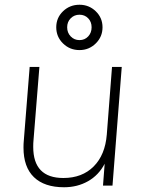

<svg xmlns="http://www.w3.org/2000/svg" viewBox="-20 -782 601 809"><path d="M493 -500 454 0H414L421 -92Q396 -44 351 -18.5Q306 7 250 7Q167 7 123 -35.5Q79 -78 79 -160Q79 -177 80 -186L105 -500H146L121 -189Q120 -180 120 -163Q120 -32 247 -32Q326 -32 374.5 -80.5Q423 -129 430 -215L452 -500ZM217 -667Q217 -707 245.5 -734.5Q274 -762 315 -762Q355 -762 383.5 -734.5Q412 -707 412 -667Q412 -627 383.5 -599Q355 -571 315 -571Q274 -571 245.5 -599Q217 -627 217 -667ZM366 -667Q366 -690 351.5 -705Q337 -720 315 -720Q293 -720 278 -705Q263 -690 263 -667Q263 -644 278 -628.5Q293 -613 315 -613Q337 -613 351.5 -628.5Q366 -644 366 -667Z"/></svg>

Font: Muli ExtraLight
Style: Italic
Weight: 275
Italic angle: -4.541°
Designer: Vernon Adams
Foundry: Vernon Adams
Version: Version 2.001